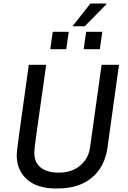

<svg xmlns="http://www.w3.org/2000/svg" viewBox="-20 -1051 722 1081"><path d="M240 -686 216 -516Q198 -391 185.5 -300.5Q173 -210 173 -191Q173 -137 209 -108Q245 -79 311 -79Q383 -79 430.5 -118Q478 -157 487 -221L552 -686H650L585 -219Q570 -112 497.5 -51Q425 10 305 10H292Q190 10 132 -41Q74 -92 74 -180Q74 -193 86 -283Q98 -373 123 -548L142 -686ZM579 -1031 580 -1028 457 -903H388L489 -1031ZM353 -774H263L277 -872H367ZM542 -774H451L465 -872H556Z"/></svg>

Font: Chivo
Style: Italic
Weight: 400
Italic angle: -8.05°
Designer: Hector Gatti
Foundry: Omnibus-Type
Version: Version 1.007